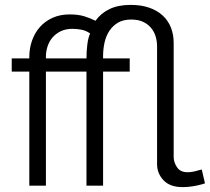

<svg xmlns="http://www.w3.org/2000/svg" viewBox="-20 -760 859 786"><path d="M727 6Q676 6 649.5 -22Q623 -50 623 -88V-571Q623 -590 617.5 -609.5Q612 -629 599 -645Q586 -661 566 -670.5Q546 -680 517 -680Q485 -680 463.5 -667.5Q442 -655 428 -634Q414 -613 408 -586Q402 -559 402 -530V-521H511V-467H402V0H334V-467H168V0H100V-467H28V-521H100V-527Q100 -562 111 -593.5Q122 -625 143 -649Q164 -673 195 -687Q226 -701 265 -701Q301 -701 326 -693Q351 -685 371 -675Q393 -706 428.5 -723Q464 -740 515 -740Q558 -740 591 -728.5Q624 -717 646.5 -696Q669 -675 680 -646.5Q691 -618 691 -584V-117Q691 -96 704.5 -75.5Q718 -55 747 -55Q756 -55 766 -56.5Q776 -58 784.5 -60.5Q793 -63 799 -64.5Q805 -66 806 -66L819 -10Q819 -9 810.5 -6.5Q802 -4 788.5 -1Q775 2 759 4Q743 6 727 6ZM334 -521Q334 -550 337.5 -578Q341 -606 349 -623Q332 -635 313 -638.5Q294 -642 277 -642Q249 -642 228.5 -632Q208 -622 194.5 -606Q181 -590 174.5 -569.5Q168 -549 168 -529V-521Z"/></svg>

Font: Boldmen
Style: Regular
Weight: 400
Designer: Matt McInerney, Pablo Impallari, Rodrigo Fuenzalida
Foundry: LIVING CONCEPT
Version: Version 1.000